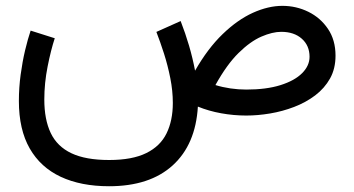

<svg xmlns="http://www.w3.org/2000/svg" viewBox="-20 -399 1223 663"><path d="M830.4 0Q870.1 0 912.9 -7.2Q955.6 -14.4 995.8 -29.8Q1036 -45.2 1068.4 -69.6Q1100.7 -94.1 1119.7 -128Q1138.6 -161.9 1138.6 -206.8Q1138.6 -260.8 1112.5 -299.3Q1086.5 -337.8 1044.7 -358.3Q1002.9 -378.8 955 -378.8Q906.6 -378.8 853.4 -354.9Q800.3 -330.9 748.9 -281.3Q697.4 -231.7 653.6 -155Q645.4 -198.1 632.8 -241.3Q620.1 -284.5 603.8 -326.3L520 -288.8Q533.1 -255 546.3 -214Q559.4 -172.9 568.1 -129.1Q576.8 -85.3 576.8 -43.4Q576.8 17.3 555.1 61.6Q533.5 105.8 485.1 129.6Q436.8 153.5 356.9 153.5Q275.9 153.5 226.7 130.2Q177.4 106.9 155.2 60.4Q133 13.8 133 -55.3Q133 -111.9 144.4 -169.3Q155.8 -226.6 169.1 -266.9L85.8 -293.3Q76.1 -264.8 66.7 -225.5Q57.4 -186.1 51.3 -141.2Q45.2 -96.4 45.2 -50.2Q45.2 48.3 82.6 113.6Q119.9 178.8 189.7 211.5Q259.6 244.1 356.6 244.1Q496.9 244.1 576.2 172.2Q655.5 100.3 663.3 -30.9Q700.9 -15.5 743.9 -7.8Q786.9 0 830.4 0ZM723.9 -105.3Q763.1 -176.1 803.8 -216.1Q844.5 -256.1 882.6 -272.6Q920.7 -289.1 951.2 -289.1Q995.5 -289.1 1022.2 -265.3Q1048.9 -241.6 1048.9 -202.9Q1048.9 -172 1023.2 -146.3Q997.5 -120.5 948.7 -105.1Q899.8 -89.7 830.4 -89.7Q803 -89.7 775.7 -93.7Q748.4 -97.7 723.9 -105.3Z"/></svg>

Font: Estedad-VF-FD Black
Style: Regular
Weight: 900
Designer: Amin Abedi
Version: Version 4.000